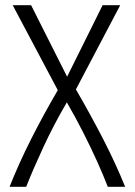

<svg xmlns="http://www.w3.org/2000/svg" viewBox="-20 -536 520 741"><path d="M17 185Q52 96 100 1Q148 -94 203 -188L29 -516H100L239 -240L376 -516H444L273 -191Q332 -89 379.5 3.5Q427 96 463 185H396Q380 143 355.5 88.5Q331 34 301 -25Q271 -84 238 -141Q188 -56 147.5 31.5Q107 119 81 185Z"/></svg>

Font: Ubuntu Sans Light
Style: Regular
Weight: 300
Designer: Dalton Maag Ltd
Foundry: Dalton Maag Ltd
Version: Version 1.006; ttfautohint (v1.8.4.7-5d5b)